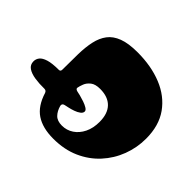

<svg xmlns="http://www.w3.org/2000/svg" viewBox="-181 -1056 1313 1313"><g transform="rotate(45 475.5 -399.0)"><path d="M475 14Q371 14 307.5 -28.5Q244 -71 214 -168Q208 -185 190 -185Q141 -184 98.5 -190.5Q56 -197 30.5 -214.5Q5 -232 5 -265Q5 -288 19.5 -306Q34 -324 69.5 -335Q105 -346 169 -346Q185 -346 185 -364Q185 -446 186.5 -515.5Q188 -585 200 -639.5Q212 -694 241 -732.5Q270 -771 324 -791.5Q378 -812 465 -812Q598 -812 701.5 -770Q805 -728 864.5 -644.5Q924 -561 924 -435Q924 -348 893.5 -267.5Q863 -187 805 -123.5Q747 -60 664 -23Q581 14 475 14ZM453 -91Q499 -91 536.5 -116Q574 -141 596 -186Q618 -231 618 -291Q618 -371 577.5 -412.5Q537 -454 461 -454Q415 -454 391 -435Q367 -416 357.5 -391.5Q348 -367 345 -349Q344 -342 349.5 -337.5Q355 -333 364 -331Q372 -330 393.5 -324.5Q415 -319 438.5 -311Q462 -303 479 -292.5Q496 -282 496 -270Q496 -255 480 -243Q464 -231 441 -223Q418 -215 397 -210.5Q376 -206 367 -204Q346 -199 350 -179Q361 -139 384.5 -115Q408 -91 453 -91Z"/></g></svg>

Font: Matemasie
Style: Regular
Weight: 400
Designer: Adam Yeo
Version: Version 1.001; ttfautohint (v1.8.4.7-5d5b)